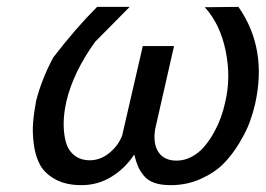

<svg xmlns="http://www.w3.org/2000/svg" viewBox="-20 -521 772 558"><path d="M261.2 -500 262.2 -501H356.9L256.8 -399.9Q192.9 -311.5 172.9 -226.1Q165.5 -193.4 165 -163.8Q164.6 -134.3 171.1 -109.4Q177.7 -84.5 195.8 -69.8Q213.9 -55.2 241.2 -55.2Q271 -55.2 297.1 -75.9Q323.2 -96.7 335 -127L395 -387.2H485.8L431.2 -147Q423.8 -104 440.4 -79.1Q457 -54.2 493.2 -54.2Q516.6 -54.2 537.6 -65.7Q558.6 -77.1 573.7 -95Q588.9 -112.8 601.6 -135.7Q614.3 -158.7 621.8 -179.7Q629.4 -200.7 633.8 -221.2Q651.9 -293.9 636 -372.3Q620.1 -450.7 575.2 -500L672.9 -501Q757.8 -379.9 721.2 -217.8Q715.3 -192.4 705.6 -165.8Q695.8 -139.2 675.3 -105Q654.8 -70.8 629.2 -44.9Q603.5 -19 563.2 -1Q522.9 17.1 476.1 17.1Q448.7 17.1 429.7 10.7Q410.6 4.4 399.2 -9Q387.7 -22.5 381.6 -36.4Q375.5 -50.3 370.1 -71.8Q343.3 -31.2 303.7 -7.1Q264.2 17.1 216.8 17.1Q171.9 17.1 141.4 0.5Q110.8 -16.1 96.9 -41Q83 -65.9 78.4 -100.6Q73.7 -135.3 76.2 -165Q78.6 -194.8 85 -228Q101.6 -292.5 134.8 -354Q199.7 -438.5 261.2 -500Z"/></svg>

Font: Perun
Style: Italic
Weight: 400
Italic angle: -12°
Foundry: Stefan Peev, Context Ltd
Version: Version 001.000